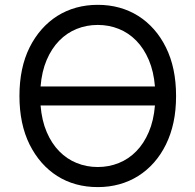

<svg xmlns="http://www.w3.org/2000/svg" viewBox="-20 -757 801 787"><path d="M101.2 -562.5Q122.2 -604.4 150.9 -636.9Q179.7 -669.4 215.2 -691.8Q250.7 -714.1 292.4 -725.7Q334.2 -737.2 380.7 -737.2Q427.6 -737.2 469.3 -725.7Q511 -714.1 546.5 -691.8Q582 -669.4 610.8 -636.9Q639.6 -604.4 660.2 -562.5Q701.7 -479 701.7 -363.6Q701.7 -304.7 691.2 -255.7Q680.8 -206.7 660.2 -164.8Q639.6 -122.9 610.8 -90.4Q582 -57.9 546.3 -35.5Q510.7 -13.1 468.9 -1.6Q427.2 9.9 380.7 9.9Q333.5 9.9 291.7 -1.6Q250 -13.1 214.7 -35.5Q179.3 -57.9 150.7 -90.4Q122.2 -122.9 101.2 -164.8Q59.7 -248.6 59.7 -363.6Q59.7 -479 101.2 -562.5ZM146.3 -324.6Q151.3 -263.1 171.3 -216.1Q191.4 -169 222.7 -137.1Q253.9 -105.1 294.4 -88.8Q334.9 -72.4 380.7 -72.4Q426.5 -72.4 467 -88.8Q507.5 -105.1 538.7 -137.1Q570 -169 590 -216.1Q610.1 -263.1 615.1 -324.6ZM615.1 -402.7Q610.1 -464.1 590 -511.2Q570 -558.2 538.7 -590.2Q507.5 -622.2 467 -638.5Q426.5 -654.8 380.7 -654.8Q334.9 -654.8 294.4 -638.5Q253.9 -622.2 222.7 -590.2Q191.4 -558.2 171.3 -511.2Q151.3 -464.1 146.3 -402.7Z"/></svg>

Font: Inter P
Style: Regular
Weight: 400
Designer: Rasmus Andersson
Foundry: rsms
Version: Version 3.018;git-588b23468